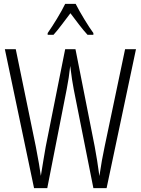

<svg xmlns="http://www.w3.org/2000/svg" viewBox="-20 -967 723 987"><path d="M369 -947H315C294 -903 253 -837 225 -797V-788H255C281 -816 314 -863 342 -899C371 -861 402 -818 430 -788H460V-797C437 -828 392 -901 369 -947ZM679 -714H623L518 -214C508 -168 499 -117 491 -62C483 -122 476 -163 467 -213L368 -714H315L215 -213C209 -177 198 -115 190 -63C186 -94 177 -147 164 -214L61 -714H5L155 0H223L323 -509C331 -549 336 -584 341 -628C348 -572 353 -538 359 -508L460 0H528Z"/></svg>

Font: Noto Sans Georgian ExtraCondensed Light
Style: Regular
Weight: 300
Width: 2
Designer: Monotype Design Team, Akaki Razmadze
Foundry: Google LLC
Version: Version 2.005